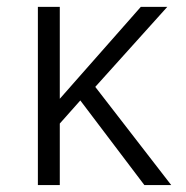

<svg xmlns="http://www.w3.org/2000/svg" viewBox="-20 -532 536 552"><path d="M395 0 210.9 -243.2 151.9 -176.8V0H88.9V-512.2H151.9V-248L384.8 -512.2H460.9L253.9 -282.2L472.2 0Z"/></svg>

Font: Clear Sans Light
Style: Regular
Weight: 300
Foundry: Intel Corporation
Version: Version 1.00